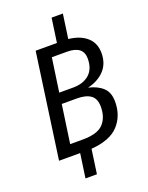

<svg xmlns="http://www.w3.org/2000/svg" viewBox="-177 -911 889 1153"><g transform="rotate(-20 268.0 -334.5)"><path d="M488 -219Q488 -129 433.5 -69.5Q379 -10 258 -1L236 154H163L185 0H50L144 -669H280L302 -823H374L352 -668Q426 -660 468.5 -622.5Q511 -585 511 -521Q511 -453 470.5 -410.5Q430 -368 364 -353Q421 -340 454.5 -309Q488 -278 488 -219ZM222 -599 191 -384H279Q345 -384 383.5 -418Q422 -452 422 -518Q422 -599 319 -599ZM397 -219Q397 -271 366.5 -293Q336 -315 279 -315H182L147 -71H227Q322 -71 359.5 -111Q397 -151 397 -219Z"/></g></svg>

Font: Fira Sans Condensed
Style: Italic
Weight: 400
Width: 3
Italic angle: -8°
Designer: bBox Type GmbH & Carrois Corporate GbR & Edenspiekermann AG
Foundry: bBox Type GmbH & Carrois Corporate GbR & Edenspiekermann AG
Version: Version 4.301